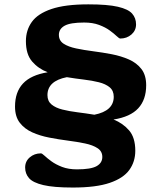

<svg xmlns="http://www.w3.org/2000/svg" viewBox="-20 -739 740 882"><path d="M314.5 122.5Q226.5 122.5 179 111.2Q131.5 100 113.5 79.5Q95.5 59 95.5 30.5Q95.5 2 116.8 -16.2Q138 -34.5 168 -34.5Q173 -34.5 184.8 -23.5Q196.5 -12.5 216.2 2Q236 16.5 265.2 27.8Q294.5 39 334 39Q397.5 39 423.8 24.2Q450 9.5 450 -18Q450 -44 428.2 -58.2Q406.5 -72.5 370.8 -80Q335 -87.5 292.2 -93Q249.5 -98.5 206.8 -106.8Q164 -115 128.2 -131Q92.5 -147 70.8 -175.2Q49 -203.5 49 -249.5Q49 -316 85.5 -355.2Q122 -394.5 199 -407Q156 -423.5 127.5 -456.5Q99 -489.5 99 -550Q99 -600 126 -638Q153 -676 216 -697.5Q279 -719 386 -719Q474 -719 521.5 -708Q569 -697 587 -676.5Q605 -656 605 -627Q605 -599 583.8 -580.5Q562.5 -562 532.5 -562Q527.5 -562 515.8 -573.2Q504 -584.5 484.2 -599Q464.5 -613.5 435.2 -624.5Q406 -635.5 366.5 -635.5Q303 -635.5 276.8 -620.8Q250.5 -606 250.5 -579Q250.5 -552.5 272.2 -538.2Q294 -524 329.8 -516.5Q365.5 -509 408.2 -503.5Q451 -498 493.8 -489.8Q536.5 -481.5 572.2 -465.8Q608 -450 629.8 -421.8Q651.5 -393.5 651.5 -347.5Q651.5 -281 615 -241.5Q578.5 -202 501.5 -190Q544.5 -173 573 -140Q601.5 -107 601.5 -46.5Q601.5 3.5 574.2 41.5Q547 79.5 484.2 101Q421.5 122.5 314.5 122.5ZM502.5 -294.5Q502.5 -322.5 483.8 -338Q465 -353.5 434 -361.2Q403 -369 364.8 -373.5Q326.5 -378 287 -384.5Q198 -367 198 -302Q198 -274.5 216.8 -259Q235.5 -243.5 266.5 -235.8Q297.5 -228 335.8 -223.2Q374 -218.5 413.5 -212Q502.5 -229.5 502.5 -294.5Z"/></svg>

Font: Newsreader 6pt SemiBold
Style: Regular
Weight: 600
Designer: Hugues Gentile
Foundry: Production Type
Version: Version 1.003; ttfautohint (v1.8.3)